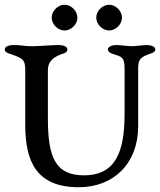

<svg xmlns="http://www.w3.org/2000/svg" viewBox="-20 -780 672 806"><path d="M251 -760C223 -760 197 -734 197 -706C197 -678 223 -652 251 -652C279 -652 305 -678 305 -706C305 -734 279 -760 251 -760ZM438 -760C410 -760 384 -734 384 -706C384 -678 410 -652 438 -652C466 -652 492 -678 492 -706C492 -734 466 -760 438 -760ZM560 -492C560 -531 569 -541 615 -556C624 -559 632 -564 632 -573C632 -585 612 -591 597 -591C582 -591 548 -586 533 -586C518 -586 483 -591 468 -591C453 -591 433 -585 433 -573C433 -564 441 -558 450 -555C492 -541 503 -542 503 -490V-304C503 -148 469 -44 332 -44C210 -44 181 -124 181 -284V-484C181 -524 205 -542 248 -556C257 -559 263 -564 263 -573C263 -585 243 -591 228 -591C194 -591 149 -586 114 -586C78 -586 74 -591 35 -591C20 -591 0 -585 0 -573C0 -564 7 -559 16 -556C79 -535 86 -530 86 -482V-256C86 -103 132 6 311 6C458 6 560 -95 560 -250Z"/></svg>

Font: EB Garamond SC 08
Style: Regular
Weight: 400
Version: Version 0.016